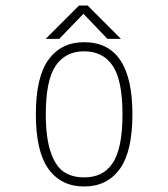

<svg xmlns="http://www.w3.org/2000/svg" viewBox="-20 -665 610 696"><path d="M418.5 -524H369.5L282.5 -615L194.5 -524H145.5L266.5 -645H297.5ZM110 -251Q110 -386 156 -449Q202 -512 285 -512Q460 -512 460 -251Q460 -115.5 414 -52.2Q368 11 285 11Q202 11 156 -52.2Q110 -115.5 110 -251ZM285 -22Q318.5 -22 343.5 -33.8Q368.5 -45.5 387 -71.8Q405.5 -98 414.8 -142.8Q424 -187.5 424 -251Q424 -373.5 388.8 -426.2Q353.5 -479 285 -479Q217 -479 181.5 -426.2Q146 -373.5 146 -251Q146 -167 163.2 -115.2Q180.5 -63.5 210.2 -42.8Q240 -22 285 -22Z"/></svg>

Font: League Mono Narrow Thin
Style: Regular
Weight: 100
Width: 3
Designer: Tyler Finck
Foundry: The League of Moveable Type / Tyler Finck
Version: Version 2.210